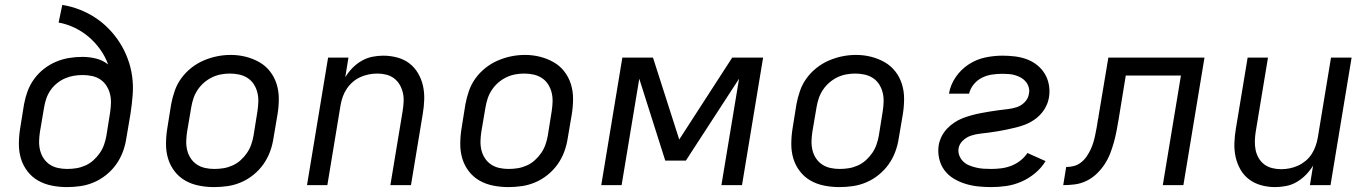

<svg xmlns="http://www.w3.org/2000/svg" viewBox="-20 -755 5590 783"><path d="M253 8Q222 8 191.5 2Q161 -4 135.5 -18.5Q110 -33 92 -56.5Q74 -80 65.5 -108Q57 -136 57 -167.5Q57 -199 62 -230L78 -330Q83 -357 92.5 -383Q102 -409 119 -432.5Q136 -456 159 -474Q182 -492 208 -503Q234 -514 261 -518.5Q288 -523 316 -523Q345 -523 372.5 -516Q400 -509 421 -492Q409 -525 389 -553Q369 -581 343 -603.5Q317 -626 285 -641.5Q253 -657 219 -663L234 -735Q271 -729 305.5 -715.5Q340 -702 370 -682Q400 -662 425 -636Q450 -610 469 -580Q488 -550 501 -515Q514 -480 519 -443Q524 -406 521 -367.5Q518 -329 512 -290L495 -190Q491 -163 481 -136Q471 -109 454 -85Q437 -61 413.5 -42Q390 -23 363 -11.5Q336 0 308 4Q280 8 253 8ZM254 -66Q273 -66 291.5 -69Q310 -72 328 -80Q346 -88 361 -101.5Q376 -115 387 -131Q398 -147 404.5 -165.5Q411 -184 414 -202L429 -296Q432 -316 432.5 -335Q433 -354 428.5 -372Q424 -390 414 -405.5Q404 -421 389 -431Q374 -441 355.5 -445Q337 -449 317 -449Q299 -449 281 -446Q263 -443 245.5 -435.5Q228 -428 212.5 -415.5Q197 -403 186 -387Q175 -371 169 -353.5Q163 -336 160 -318L143 -218Q140 -199 139.5 -179.5Q139 -160 143.5 -142Q148 -124 158 -109Q168 -94 183 -84Q198 -74 216.5 -70Q235 -66 254 -66Z M853 8Q822 8 791.5 2Q761 -4 735.5 -18.5Q710 -33 692 -56.5Q674 -80 665.5 -108Q657 -136 657 -167.5Q657 -199 662 -230L678 -330Q683 -357 692.5 -384.5Q702 -412 719.5 -436Q737 -460 760.5 -478.5Q784 -497 811 -508.5Q838 -520 865.5 -525.5Q893 -531 921 -531Q953 -531 982.5 -523.5Q1012 -516 1037.5 -501.5Q1063 -487 1081 -464Q1099 -441 1108 -412.5Q1117 -384 1117 -352.5Q1117 -321 1112 -290L1095 -190Q1091 -163 1081 -136Q1071 -109 1054 -85Q1037 -61 1013.5 -42Q990 -23 963 -11.5Q936 0 908 4Q880 8 853 8ZM854 -66Q873 -66 891.5 -69Q910 -72 928 -80Q946 -88 961 -101.5Q976 -115 987 -131Q998 -147 1004.5 -165.5Q1011 -184 1014 -202L1030 -302Q1033 -322 1033.5 -341Q1034 -360 1029.5 -378Q1025 -396 1015 -411.5Q1005 -427 989.5 -437Q974 -447 955.5 -451Q937 -455 917 -455Q899 -455 880.5 -451.5Q862 -448 844.5 -439.5Q827 -431 812 -418Q797 -405 786 -388.5Q775 -372 769 -354Q763 -336 760 -318L743 -218Q740 -199 739.5 -179.5Q739 -160 743.5 -142Q748 -124 758 -109Q768 -94 783 -84Q798 -74 816.5 -70Q835 -66 854 -66Z M1232 0 1318 -520H1401L1388 -440Q1400 -460 1417 -477.5Q1434 -495 1455 -507Q1476 -519 1498.5 -523.5Q1521 -528 1543 -528Q1572 -528 1600 -520.5Q1628 -513 1649.5 -496.5Q1671 -480 1685 -456Q1699 -432 1705 -405Q1711 -378 1710 -348.5Q1709 -319 1704 -290L1656 0H1572L1622 -302Q1625 -321 1626 -340Q1627 -359 1623 -376.5Q1619 -394 1610 -409.5Q1601 -425 1587 -435.5Q1573 -446 1555.5 -450.5Q1538 -455 1519 -455Q1501 -455 1483.5 -451.5Q1466 -448 1449.5 -440.5Q1433 -433 1419 -421Q1405 -409 1394.5 -393.5Q1384 -378 1378 -361Q1372 -344 1369 -327L1315 0Z M2053 8Q2022 8 1991.5 2Q1961 -4 1935.5 -18.5Q1910 -33 1892 -56.5Q1874 -80 1865.5 -108Q1857 -136 1857 -167.5Q1857 -199 1862 -230L1878 -330Q1883 -357 1892.5 -384.5Q1902 -412 1919.5 -436Q1937 -460 1960.5 -478.5Q1984 -497 2011 -508.5Q2038 -520 2065.5 -525.5Q2093 -531 2121 -531Q2153 -531 2182.5 -523.5Q2212 -516 2237.5 -501.5Q2263 -487 2281 -464Q2299 -441 2308 -412.5Q2317 -384 2317 -352.5Q2317 -321 2312 -290L2295 -190Q2291 -163 2281 -136Q2271 -109 2254 -85Q2237 -61 2213.5 -42Q2190 -23 2163 -11.5Q2136 0 2108 4Q2080 8 2053 8ZM2054 -66Q2073 -66 2091.5 -69Q2110 -72 2128 -80Q2146 -88 2161 -101.5Q2176 -115 2187 -131Q2198 -147 2204.5 -165.5Q2211 -184 2214 -202L2230 -302Q2233 -322 2233.5 -341Q2234 -360 2229.5 -378Q2225 -396 2215 -411.5Q2205 -427 2189.5 -437Q2174 -447 2155.5 -451Q2137 -455 2117 -455Q2099 -455 2080.5 -451.5Q2062 -448 2044.5 -439.5Q2027 -431 2012 -418Q1997 -405 1986 -388.5Q1975 -372 1969 -354Q1963 -336 1960 -318L1943 -218Q1940 -199 1939.5 -179.5Q1939 -160 1943.5 -142Q1948 -124 1958 -109Q1968 -94 1983 -84Q1998 -74 2016.5 -70Q2035 -66 2054 -66Z M2432 0 2518 -520H2643L2750 -186L2966 -520H3092L3006 0H2922L2994 -434L2777 -100H2693L2587 -434L2515 0Z M3403 8Q3372 8 3341.5 2Q3311 -4 3285.5 -18.5Q3260 -33 3242 -56.5Q3224 -80 3215.5 -108Q3207 -136 3207 -167.5Q3207 -199 3212 -230L3228 -330Q3233 -357 3242.5 -384.5Q3252 -412 3269.5 -436Q3287 -460 3310.5 -478.5Q3334 -497 3361 -508.5Q3388 -520 3415.5 -525.5Q3443 -531 3471 -531Q3503 -531 3532.5 -523.5Q3562 -516 3587.5 -501.5Q3613 -487 3631 -464Q3649 -441 3658 -412.5Q3667 -384 3667 -352.5Q3667 -321 3662 -290L3645 -190Q3641 -163 3631 -136Q3621 -109 3604 -85Q3587 -61 3563.5 -42Q3540 -23 3513 -11.5Q3486 0 3458 4Q3430 8 3403 8ZM3404 -66Q3423 -66 3441.5 -69Q3460 -72 3478 -80Q3496 -88 3511 -101.5Q3526 -115 3537 -131Q3548 -147 3554.5 -165.5Q3561 -184 3564 -202L3580 -302Q3583 -322 3583.5 -341Q3584 -360 3579.5 -378Q3575 -396 3565 -411.5Q3555 -427 3539.5 -437Q3524 -447 3505.5 -451Q3487 -455 3467 -455Q3449 -455 3430.5 -451.5Q3412 -448 3394.5 -439.5Q3377 -431 3362 -418Q3347 -405 3336 -388.5Q3325 -372 3319 -354Q3313 -336 3310 -318L3293 -218Q3290 -199 3289.5 -179.5Q3289 -160 3293.5 -142Q3298 -124 3308 -109Q3318 -94 3333 -84Q3348 -74 3366.5 -70Q3385 -66 3404 -66Z M4022 8Q3994 8 3967 5Q3940 2 3915 -6Q3890 -14 3868 -27.5Q3846 -41 3831 -61.5Q3816 -82 3810 -108.5Q3804 -135 3808 -162Q3811 -180 3819.5 -197.5Q3828 -215 3841.5 -229.5Q3855 -244 3871.5 -255Q3888 -266 3906 -273Q3924 -280 3942.5 -285Q3961 -290 3979 -293.5Q3997 -297 4015.5 -300Q4034 -303 4052.5 -305.5Q4071 -308 4089.5 -310Q4108 -312 4126.5 -318Q4145 -324 4159 -338.5Q4173 -353 4176 -372Q4179 -385 4175.5 -398Q4172 -411 4164 -421Q4156 -431 4145 -437.5Q4134 -444 4121 -448Q4108 -452 4094.5 -453Q4081 -454 4068 -454Q4047 -454 4026 -451Q4005 -448 3985.5 -438.5Q3966 -429 3951.5 -411.5Q3937 -394 3932 -373H3850Q3856 -409 3877.5 -440.5Q3899 -472 3930.5 -492.5Q3962 -513 3997.5 -520.5Q4033 -528 4068 -528Q4093 -528 4118.5 -525Q4144 -522 4167 -513.5Q4190 -505 4209 -490Q4228 -475 4240.5 -454.5Q4253 -434 4257.5 -409Q4262 -384 4258 -359Q4255 -340 4246.5 -322.5Q4238 -305 4225 -290.5Q4212 -276 4195.5 -265Q4179 -254 4161 -247Q4143 -240 4124.5 -235.5Q4106 -231 4087.5 -227Q4069 -223 4051 -220Q4033 -217 4014.5 -214.5Q3996 -212 3977.5 -210Q3959 -208 3940.5 -202Q3922 -196 3907 -182Q3892 -168 3889 -149Q3887 -134 3892.5 -120Q3898 -106 3908.5 -96Q3919 -86 3932.5 -80.5Q3946 -75 3961 -71.5Q3976 -68 3991 -67Q4006 -66 4022 -66Q4042 -66 4062.5 -68.5Q4083 -71 4103 -78.5Q4123 -86 4140.5 -99.5Q4158 -113 4170 -131L4244 -98Q4227 -70 4201 -48.5Q4175 -27 4145 -14Q4115 -1 4084 3.5Q4053 8 4022 8Z M4316 0 4328 -74Q4344 -74 4359.5 -78Q4375 -82 4388.5 -92.5Q4402 -103 4411.5 -117Q4421 -131 4428 -146Q4435 -161 4439.5 -176.5Q4444 -192 4447 -207.5Q4450 -223 4453 -238.5Q4456 -254 4458 -270Q4459 -273 4459.5 -275.5Q4460 -278 4460 -281L4500 -520H4892L4806 0H4722L4796 -447H4571L4542 -269Q4538 -245 4533.5 -221.5Q4529 -198 4522.5 -174.5Q4516 -151 4507 -128Q4498 -105 4484 -84Q4470 -63 4451.5 -45.5Q4433 -28 4410 -17Q4387 -6 4363 -3Q4339 0 4316 0Z M5180 8Q5151 8 5123.5 0.5Q5096 -7 5074 -23.5Q5052 -40 5038.5 -64Q5025 -88 5019 -115Q5013 -142 5014 -171.5Q5015 -201 5020 -230L5068 -520H5151L5101 -218Q5098 -199 5097.5 -180Q5097 -161 5100.5 -143.5Q5104 -126 5113 -110.5Q5122 -95 5136 -84.5Q5150 -74 5168 -69.5Q5186 -65 5205 -65Q5222 -65 5239.5 -68.5Q5257 -72 5273.5 -79.5Q5290 -87 5304.5 -99Q5319 -111 5329 -126.5Q5339 -142 5345 -159Q5351 -176 5354 -193L5408 -520H5492L5406 0H5322L5335 -80Q5323 -60 5306 -42.5Q5289 -25 5268.5 -13Q5248 -1 5225 3.5Q5202 8 5180 8Z"/></svg>

Font: Zed Sans Extended
Style: Italic
Weight: 400
Width: 7
Italic angle: -9°
Designer: Belleve Invis
Foundry: Belleve Invis
Version: Version 1.0.0; ttfautohint (v1.8.4)